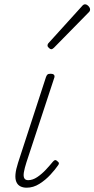

<svg xmlns="http://www.w3.org/2000/svg" viewBox="-20 -858 439 893"><path d="M104 15Q87 15 74.5 8.5Q62 2 56 -12Q50 -26 52 -48Q54 -70 64 -101L194 -500Q197 -508 201 -511.5Q205 -515 216 -515Q226 -515 230.5 -510.5Q235 -506 233 -498L103 -103Q94 -75 91 -56.5Q88 -38 93 -29Q98 -20 111 -20Q132 -20 153.5 -34.5Q175 -49 194 -69.5Q213 -90 226 -106Q232 -113 236.5 -113.5Q241 -114 246 -109Q254 -103 254 -98.5Q254 -94 250 -89Q237 -70 214.5 -45.5Q192 -21 163.5 -3Q135 15 104 15ZM218 -629Q214 -629 207.5 -635Q201 -641 201 -646Q201 -649 202 -652Q203 -655 207 -659L361 -829Q365 -834 368.5 -836Q372 -838 376 -838Q381 -838 386.5 -834Q392 -830 395.5 -824.5Q399 -819 399 -814Q399 -811 398 -808Q397 -805 393 -801L231 -636Q224 -629 218 -629Z"/></svg>

Font: Playwrite US Trad Thin
Style: Regular
Weight: 250
Designer: Veronika Burian, José Scaglione
Foundry: TypeTogether
Version: Version 1.003